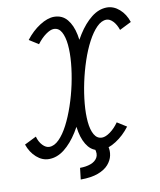

<svg xmlns="http://www.w3.org/2000/svg" viewBox="-157 -894 951 1141"><g transform="rotate(-10 319.0 -324.0)"><path d="M236.5 166 244.5 97Q281 97 309 86.8Q337 76.5 349.5 55Q362 33.5 350.5 0H431.5Q439 27 433 55.8Q427 84.5 405 109.8Q383 135 341.5 150.5Q300 166 236.5 166ZM692 -704.5 621 -669Q610 -702.5 590.8 -722.8Q571.5 -743 551.5 -743Q521.5 -743 492.5 -713.8Q463.5 -684.5 437.8 -635.8Q412 -587 391.5 -525.8Q371 -464.5 357.2 -399.8Q343.5 -335 338 -274Q332.5 -213 337 -164.2Q341.5 -115.5 358.2 -86.5Q375 -57.5 405 -57.5Q426.5 -57.5 454.8 -78Q483 -98.5 506 -131.5L562.5 -96Q525.5 -47 478.2 -16.8Q431 13.5 390.5 13.5Q341.5 13.5 312.2 -21.2Q283 -56 271 -115Q259 -174 262.2 -247.5Q265.5 -321 282 -399.8Q298.5 -478.5 326.2 -552Q354 -625.5 391.2 -684.5Q428.5 -743.5 472.8 -778.5Q517 -813.5 566 -814Q607 -814 641.5 -783.8Q676 -753.5 692 -704.5ZM76 -704.5Q113.5 -753.5 160.8 -783.8Q208 -814 248 -814Q297 -813.5 326.2 -778.5Q355.5 -743.5 367.5 -684.5Q379.5 -625.5 376.2 -552Q373 -478.5 356.2 -399.8Q339.5 -321 311.8 -247.5Q284 -174 247 -115Q210 -56 165.8 -21.2Q121.5 13.5 72.5 13.5Q32 13.5 -2.2 -16.8Q-36.5 -47 -53.5 -96L18 -131.5Q27 -98.5 46.5 -78Q66 -57.5 87 -57.5Q117 -57.5 146 -86.5Q175 -115.5 200.2 -164.2Q225.5 -213 246.2 -274Q267 -335 280.8 -399.8Q294.5 -464.5 300 -525.8Q305.5 -587 300.8 -635.8Q296 -684.5 279.8 -713.8Q263.5 -743 233.5 -743Q213.5 -743 185.2 -722.8Q157 -702.5 132 -669Z"/></g></svg>

Font: Victor Mono Thin
Style: Italic
Weight: 100
Italic angle: -12°
Monospace: yes
Designer: Rune Bjørnerås
Version: Version 1.561;gftools[0.9.30]